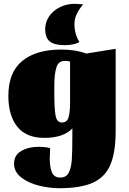

<svg xmlns="http://www.w3.org/2000/svg" viewBox="-20 -791 677 1011"><path d="M24 0ZM361 -77V-115Q314 -65 213 -65Q118 -65 71 -124Q24 -183 24 -286Q24 -410 97 -470Q170 -530 302 -530Q380 -530 434 -509L589 -534V-101Q589 12 561 77Q533 142 469 171Q405 200 292 200Q240 200 185 186.5Q130 173 92 143.5Q54 114 54 71Q54 26 92 4Q130 -18 184 -18Q198 -18 217.5 -16Q237 -14 244 -10Q244 8 243 17L242 43Q242 89 253.5 116.5Q265 144 298 144Q328 144 341.5 119Q355 94 358 51Q361 8 361 -77ZM320 -470Q287 -470 276.5 -434.5Q266 -399 266 -339V-293Q266 -226 272 -186Q278 -146 306 -146Q334 -146 341.5 -175Q349 -204 349 -249V-466Q342 -470 332 -470Q322 -470 320 -470ZM218 -638Q218 -674 238.5 -704.5Q259 -735 295 -753Q331 -771 374 -771Q382 -771 418 -768Q395 -741 383.5 -716Q372 -691 372 -663Q372 -612 398 -570Q390 -563 367 -558Q344 -553 323 -553Q267 -553 242.5 -572.5Q218 -592 218 -638Z"/></svg>

Font: Sansita Black
Style: Regular
Weight: 900
Designer: Pablo Cosgaya
Foundry: Omnibus-Type
Version: Version 1.006; ttfautohint (v1.5)